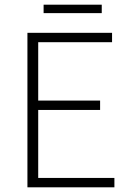

<svg xmlns="http://www.w3.org/2000/svg" viewBox="-20 -799 555 819"><path d="M97 0V-659H458V-619H143V-370H407V-330H143V-40H468V0ZM166 -743V-779H414V-743Z"/></svg>

Font: Source Sans 3 ExtraLight Light
Style: Regular
Weight: 300
Version: Version 3.052;hotconv 1.1.0;makeotfexe 2.6.0